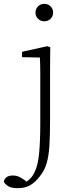

<svg xmlns="http://www.w3.org/2000/svg" viewBox="-83 -730 394 1001"><path d="M9 251Q-26 251 -43 239Q-60 227 -63 216Q-55 185 -16 185Q1 185 14.5 191Q28 197 44 208L56 217Q69 208 79.5 196Q90 184 98 166Q115 132 121 68.5Q127 5 127 -87V-263Q127 -310 127 -351Q127 -392 125 -430L32 -432V-460L163 -489L179 -484L178 -367V-104Q178 -24 174.5 31Q171 86 159.5 123.5Q148 161 124 190Q102 219 75.5 235Q49 251 9 251ZM148 -619Q129 -619 115.5 -632Q102 -645 102 -664Q102 -684 115.5 -697Q129 -710 148 -710Q167 -710 180.5 -697Q194 -684 194 -664Q194 -645 180.5 -632Q167 -619 148 -619Z"/></svg>

Font: Source Serif 4 SmText Light
Style: Regular
Weight: 300
Designer: Frank Grießhammer
Foundry: Adobe
Version: Version 4.005;hotconv 1.1.0;makeotfexe 2.6.0